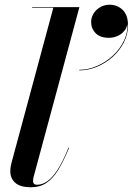

<svg xmlns="http://www.w3.org/2000/svg" viewBox="-20 -780 560 810"><path d="M110.5 10Q66 10 44.8 -8.5Q23.5 -27 23.5 -57Q23.5 -70 25.8 -80.8Q28 -91.5 30 -98.5L205 -747.5H115.5V-750H315L121.5 -32.5Q120.5 -28.5 120 -24.2Q119.5 -20 119.5 -17Q119.5 -0.5 136 -0.5Q157 -0.5 178.2 -14.5Q199.5 -28.5 222 -62.5Q244.5 -96.5 269 -157L271.5 -156.5Q248.5 -100.5 225.8 -63.5Q203 -26.5 175.5 -8.2Q148 10 110.5 10ZM314.5 -483V-485.5Q352 -485.5 389.5 -501.8Q427 -518 457.2 -546.2Q487.5 -574.5 504.2 -611.2Q521 -648 516.5 -688.5H518Q518 -668 506.5 -652.5Q495 -637 477.2 -628.8Q459.5 -620.5 439 -620.5Q402.5 -620.5 383.5 -640Q364.5 -659.5 364.5 -687.5Q364.5 -706.5 375 -723.2Q385.5 -740 403.2 -750Q421 -760 442 -760Q475.5 -760 497.8 -738Q520 -716 520 -673.5Q520 -635 502.2 -600.5Q484.5 -566 454.8 -539.5Q425 -513 388.5 -498Q352 -483 314.5 -483Z"/></svg>

Font: Bodoni Moda 72pt SemiBold
Style: Italic
Weight: 600
Italic angle: -13°
Designer: Owen Earl
Foundry: indestructible type
Version: Version 2.004